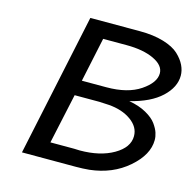

<svg xmlns="http://www.w3.org/2000/svg" viewBox="-102 -800 916 904"><g transform="rotate(15 355.5 -347.5)"><path d="M82 0 229 -693.8 230 -694.8H471.2Q537.1 -694.8 586.7 -679.9Q636.2 -665 661.6 -641.1Q687 -617.2 699 -592Q710.9 -566.9 710.9 -542Q710.9 -485.8 658.9 -437Q606.9 -388.2 507.8 -363.8Q557.6 -355 592.3 -335.4Q627 -315.9 643.1 -293.5Q659.2 -271 665 -252.9Q670.9 -234.9 670.9 -217.8Q670.9 -146 595.5 -80.6Q520 -15.1 409.2 -2.9Q378.4 0 345.2 0ZM199.2 -80.1H314.9Q319.8 -80.1 328.9 -79.6Q337.9 -79.1 341.8 -79.1Q440.9 -79.1 506.3 -116.9Q571.8 -154.8 571.8 -210Q571.8 -254.9 528.3 -285.9Q484.9 -316.9 418.9 -321.8Q389.2 -323.7 373 -324.2H252ZM267.1 -398.9H386.2Q490.2 -398.9 551.5 -440.4Q612.8 -481.9 612.8 -526.9Q612.8 -565.9 560.8 -590.6Q508.8 -615.2 426.8 -615.2H313Z"/></g></svg>

Font: CMU Bright
Style: SemiBoldOblique
Weight: 600
Italic angle: -12°
Version: Version 0.7.0